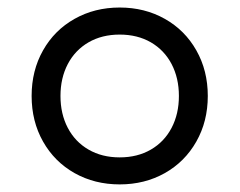

<svg xmlns="http://www.w3.org/2000/svg" viewBox="-20 -482 640 513"><path d="M535.2 -225.6Q535.2 -157.7 504.6 -103.8Q474.1 -49.8 420.4 -19.5Q366.7 10.7 299.8 10.7Q232.9 10.7 179.2 -19.5Q125.5 -49.8 95 -103.8Q64.5 -157.7 64.5 -225.6Q64.5 -293.5 95 -347.4Q125.5 -401.4 179.2 -431.6Q232.9 -461.9 299.8 -461.9Q366.7 -461.9 420.4 -431.6Q474.1 -401.4 504.6 -347.4Q535.2 -293.5 535.2 -225.6ZM141.6 -225.6Q141.6 -177.7 161.1 -140.4Q180.7 -103 216.6 -82.3Q252.4 -61.5 299.8 -61.5Q347.2 -61.5 383.1 -82.3Q418.9 -103 438.5 -140.4Q458 -177.7 458 -225.6Q458 -273.4 438.5 -310.8Q418.9 -348.1 383.1 -368.9Q347.2 -389.6 299.8 -389.6Q252.4 -389.6 216.6 -368.9Q180.7 -348.1 161.1 -310.8Q141.6 -273.4 141.6 -225.6Z"/></svg>

Font: Courier Prime
Style: Regular
Weight: 400
Designer: Alan Dague-Greene, Quote-Unquote Apps
Foundry: Quote-Unquote Apps
Version: Version 3.018